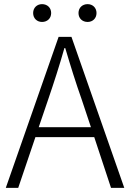

<svg xmlns="http://www.w3.org/2000/svg" viewBox="-20 -907 627 927"><path d="M403 -801C427 -801 446 -818 446 -844C446 -870 427 -887 403 -887C378 -887 359 -870 359 -844C359 -818 378 -801 403 -801ZM183 -801C208 -801 227 -818 227 -844C227 -870 208 -887 183 -887C159 -887 140 -870 140 -844C140 -818 159 -801 183 -801ZM167 -293 212 -425C241 -510 266 -587 291 -675H295C321 -587 345 -510 375 -425L419 -293ZM516 0H580L325 -729H263L8 0H68L151 -245H435Z"/></svg>

Font: Noto Sans Japanese Light
Style: Regular
Weight: 300
Designer: Ryoko NISHIZUKA (kana & ideographs); Paul D. Hunt (Latin, Greek & Cyrillic); Wenlong ZHANG (bopomofo); Sandoll Communica
Foundry: Adobe Systems Incorporated
Version: Version 1.000;PS 1;hotconv 1.0.78;makeotf.lib2.5.61930